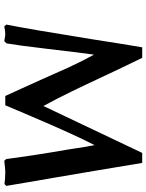

<svg xmlns="http://www.w3.org/2000/svg" viewBox="90 -792 706 927"><g transform="rotate(90 443.5 -328.0)"><path d="M189 -5.9 178.2 4.9Q151.4 0 144 0Q132.3 0 106.9 4.9L98.1 -4.9Q120.6 -117.2 168 -413.1Q195.8 -592.3 208 -661.1H258.8Q271.5 -635.7 294.4 -587.4Q317.4 -539.1 326.2 -521Q335.9 -500 357.9 -453.4Q379.9 -406.7 390.9 -383.3Q401.9 -359.9 419.9 -322.8Q438 -285.6 455.1 -252.4Q472.2 -219.2 491.2 -184.1Q500.5 -204.6 717.8 -661.1H766.1Q779.8 -575.2 804.9 -428.2Q830.1 -281.2 837.9 -233.9Q845.7 -189.5 860.4 -103.3Q875 -17.1 877 -4.9L868.2 3.9Q841.3 0 810.1 0Q793.9 0 755.9 4.9L747.1 -4.9Q729.5 -142.1 701.2 -304.2Q698.2 -322.3 694.8 -345.9Q691.4 -369.6 688.2 -387.7Q685.1 -405.8 680.2 -431.2Q629.4 -333 540 -123Q530.3 -100.6 511.5 -55.9Q492.7 -11.2 487.8 0H442.9Q436.5 -14.2 408.2 -75.9Q379.9 -137.7 365.2 -170.9Q354 -195.3 336.2 -235.8Q318.4 -276.4 307.6 -300.3Q296.9 -324.2 279.3 -359.4Q261.7 -394.5 243.2 -428.2Q232.4 -349.1 214.8 -198.2Q199.2 -65.4 189 -5.9Z"/></g></svg>

Font: Linear Smooth
Style: Bold
Weight: 700
Designer: Philipp H. Poll, Flanker
Foundry: Philipp H. Poll, reworked by Flanker
Version: Version 1.061 | FøM Fix